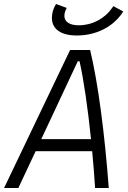

<svg xmlns="http://www.w3.org/2000/svg" viewBox="-36 -945 642 965"><path d="M-15.6 0H56.2L143.1 -185.1H427.2C433.1 -125 438 -63 441.9 0H510.7C490.2 -273.4 457 -528.3 417 -693.8H316.4ZM171.4 -245.6 355 -637.2H363.8C385.3 -540.5 405.3 -402.3 421.4 -245.6ZM350.1 -766.6C444.8 -766.6 529.3 -808.1 577.1 -877.9L583.5 -887.2L533.7 -914.1L528.3 -906.2C490.2 -851.1 427.7 -817.9 359.4 -817.9C308.1 -817.9 282.2 -839.8 288.6 -877C290 -885.3 294.4 -896 299.3 -905.3L245.6 -924.8C236.8 -911.1 230 -894 227.1 -877.9C213.9 -807.6 259.8 -766.6 350.1 -766.6Z"/></svg>

Font: Cascadia Code NF Light
Style: Italic
Weight: 300
Italic angle: -10°
Monospace: yes
Designer: Aaron Bell
Foundry: Saja Typeworks
Version: Version 2404.023